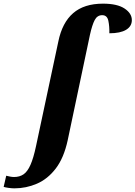

<svg xmlns="http://www.w3.org/2000/svg" viewBox="-153 -790 741 1050"><path d="M-74 240Q-88 240 -106 237.5Q-124 235 -133 232L-119 171Q-111 173 -99 175.5Q-87 178 -76 178Q-46 178 -24.5 163.5Q-3 149 13.5 112Q30 75 44 9L166 -563Q187 -666 247 -718Q307 -770 410 -770Q488 -770 528 -743.5Q568 -717 568 -680Q568 -646 536.5 -627Q505 -608 445 -608Q446 -646 439.5 -676.5Q433 -707 406 -707Q379 -707 365 -680.5Q351 -654 339 -600L217 -22Q196 74 152 131.5Q108 189 49 214.5Q-10 240 -74 240Z"/></svg>

Font: Noto Serif SemiCondensed ExtraBold
Style: Italic
Weight: 800
Width: 4
Italic angle: -12°
Designer: Monotype Design Team
Foundry: Monotype Imaging Inc.
Version: Version 2.014; ttfautohint (v1.8.4.7-5d5b)